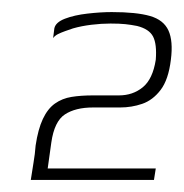

<svg xmlns="http://www.w3.org/2000/svg" viewBox="-20 -557 304 318"><path d="M31 -259Q33 -273 35.5 -287.5Q38 -302 39 -316Q43 -343 51 -360Q59 -377 71 -385.5Q83 -394 98.5 -396.5Q114 -399 134 -399Q146 -399 156.5 -399Q167 -399 177 -399Q200 -399 216.5 -412.5Q233 -426 238 -458Q240 -484 233.5 -496.5Q227 -509 207 -514Q197 -516 187.5 -517Q178 -518 163 -518Q148 -518 131.5 -516Q115 -514 101 -510Q95 -508 88 -505.5Q81 -503 76 -500.5Q71 -498 68 -494L70 -510Q72 -520 87.5 -526Q103 -532 125 -534.5Q147 -537 165 -537Q206 -537 228.5 -530.5Q251 -524 259 -506.5Q267 -489 263 -458Q259 -425 246 -408Q233 -391 215.5 -385Q198 -379 179 -379Q170 -379 158.5 -379Q147 -379 134 -379Q105 -379 87.5 -367.5Q70 -356 65 -321L59 -278H238L235 -259Z"/></svg>

Font: Genos Thin ExtraLight
Style: Italic
Weight: 250
Italic angle: -8°
Version: Version 1.010